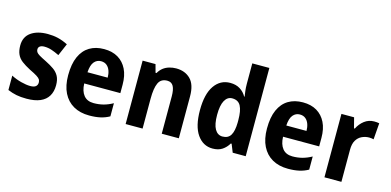

<svg xmlns="http://www.w3.org/2000/svg" viewBox="-71 -1174 3251 1597"><g transform="rotate(15 1554.5 -375.0)"><path d="M412 -161Q412 -107 389 -68.5Q366 -30 319.5 -10Q273 10 202 10Q152 10 114.5 2.5Q77 -5 39 -21V-145Q79 -124 125 -112Q171 -100 205 -100Q238 -100 252.5 -112.5Q267 -125 267 -146Q267 -161 260.5 -172Q254 -183 233 -196.5Q212 -210 168 -231Q124 -254 95 -276Q66 -298 52 -329Q38 -360 38 -405Q38 -479 92 -517.5Q146 -556 236 -556Q282 -556 323 -546.5Q364 -537 410 -514L365 -409Q330 -426 299 -436.5Q268 -447 236 -447Q211 -447 197.5 -437.5Q184 -428 184 -410Q184 -397 191 -386.5Q198 -376 218 -364Q238 -352 279 -332Q319 -312 349 -291Q379 -270 395.5 -239.5Q412 -209 412 -161Z M721 -556Q792 -556 841.5 -526.5Q891 -497 918 -442.5Q945 -388 945 -310V-237H634Q636 -172 665.5 -135.5Q695 -99 751 -99Q795 -99 834 -109Q873 -119 915 -142V-29Q880 -9 838.5 0.5Q797 10 742 10Q663 10 606 -22.5Q549 -55 518 -117Q487 -179 487 -269Q487 -366 515.5 -429.5Q544 -493 596.5 -524.5Q649 -556 721 -556ZM722 -452Q687 -452 663.5 -424.5Q640 -397 636 -334H810Q810 -366 800.5 -393Q791 -420 771.5 -436Q752 -452 722 -452Z M1341 -556Q1418 -556 1465 -509Q1512 -462 1512 -361V0H1365V-321Q1365 -379 1349 -408.5Q1333 -438 1296 -438Q1242 -438 1221 -393Q1200 -348 1200 -257V0H1054V-546H1165L1184 -476H1192Q1208 -504 1230.5 -521.5Q1253 -539 1282 -547.5Q1311 -556 1341 -556Z M1804 10Q1722 10 1671.5 -62Q1621 -134 1621 -272Q1621 -411 1671.5 -483.5Q1722 -556 1807 -556Q1857 -556 1892 -534Q1927 -512 1947 -476H1951Q1948 -496 1944.5 -523.5Q1941 -551 1941 -584V-760H2088V0H1976L1948 -70H1941Q1920 -34 1887 -12Q1854 10 1804 10ZM1858 -108Q1907 -108 1928.5 -144Q1950 -180 1951 -253V-274Q1951 -355 1929.5 -395.5Q1908 -436 1856 -436Q1815 -436 1792 -394.5Q1769 -353 1769 -271Q1769 -189 1792.5 -148.5Q1816 -108 1858 -108Z M2433 -556Q2504 -556 2553.5 -526.5Q2603 -497 2630 -442.5Q2657 -388 2657 -310V-237H2346Q2348 -172 2377.5 -135.5Q2407 -99 2463 -99Q2507 -99 2546 -109Q2585 -119 2627 -142V-29Q2592 -9 2550.5 0.5Q2509 10 2454 10Q2375 10 2318 -22.5Q2261 -55 2230 -117Q2199 -179 2199 -269Q2199 -366 2227.5 -429.5Q2256 -493 2308.5 -524.5Q2361 -556 2433 -556ZM2434 -452Q2399 -452 2375.5 -424.5Q2352 -397 2348 -334H2522Q2522 -366 2512.5 -393Q2503 -420 2483.5 -436Q2464 -452 2434 -452Z M3046 -556Q3056 -556 3069 -555Q3082 -554 3090 -552L3079 -411Q3073 -413 3061.5 -414.5Q3050 -416 3041 -416Q3008 -416 2978 -402Q2948 -388 2930 -357.5Q2912 -327 2912 -276V0H2766V-546H2875L2898 -457H2905Q2926 -500 2962.5 -528Q2999 -556 3046 -556Z"/></g></svg>

Font: Noto Sans Bengali SemiCondensed
Style: Bold
Weight: 700
Width: 4
Designer: Jelle Bosma - Monotype Design Team
Foundry: Monotype Imaging Inc.
Version: Version 2.003